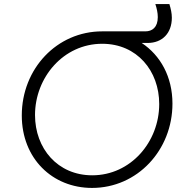

<svg xmlns="http://www.w3.org/2000/svg" viewBox="-20 -911 924 943"><path d="M432 12C655 12 827 -174 827 -402C827 -534 768 -639 676 -700H705C777 -700 824 -748 824 -824C824 -846 819 -868 812 -891H743C750 -870 755 -848 755 -827C755 -776 727 -757 694 -757H482C259 -757 87 -573 87 -344C87 -133 237 12 432 12ZM152 -346C152 -530 291 -696 482 -696C653 -696 762 -563 762 -400C762 -214 622 -50 433 -50C263 -50 152 -182 152 -346Z"/></svg>

Font: Mluvka Light
Style: Italic
Weight: 300
Italic angle: -8°
Designer: Modified by Jiří Krblich, Original typeface by Gumpita Rahayu
Foundry: Gumpita Rahayu & Jiří Krblich
Version: Version 2.000;Glyphs 3.1.1 (3134)